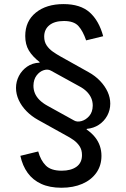

<svg xmlns="http://www.w3.org/2000/svg" viewBox="-20 -757 608 925"><path d="M275.9 147.5Q219.2 147.5 178.7 128.9Q138.2 110.4 113.3 75.9Q88.4 41.5 78.1 -6.3L164.1 -27.3Q175.8 15.6 200.7 40.5Q225.6 65.4 277.3 65.4Q321.8 65.4 348.4 46.4Q375 27.3 375 -9.8Q375 -35.2 363.3 -52.7Q351.6 -70.3 334.2 -82.5Q316.9 -94.7 299.8 -103.5L163.6 -179.2Q131.8 -196.8 107.7 -221.4Q83.5 -246.1 70.3 -274.9Q57.1 -303.7 57.1 -333.5Q57.1 -363.8 71 -390.9Q85 -418 110.4 -435.8Q135.7 -453.6 169.9 -455.1L171.4 -457.5Q136.2 -484.9 118.9 -513.9Q101.6 -543 101.6 -583.5Q101.6 -654.8 152.3 -696Q203.1 -737.3 286.1 -737.3Q367.2 -737.3 412.1 -697.3Q457 -657.2 477.1 -582.5L395 -562.5Q379.4 -607.9 357.7 -631.8Q335.9 -655.8 288.1 -655.8Q242.7 -655.8 217.8 -635.5Q192.9 -615.2 192.9 -580.6Q192.9 -555.7 204.8 -538.1Q216.8 -520.5 234.6 -508.1Q252.4 -495.6 270 -485.8L406.2 -409.7Q439 -391.6 462.4 -366.9Q485.8 -342.3 498.5 -314.5Q511.2 -286.6 511.2 -257.8Q511.2 -226.6 496.6 -199.7Q481.9 -172.9 456.5 -156Q431.2 -139.2 398.4 -136.2L397 -133.3Q422.4 -115.7 438 -95.9Q453.6 -76.2 461.2 -53.7Q468.8 -31.2 468.8 -6.3Q468.8 40.5 444.3 75.2Q419.9 109.9 376.5 128.7Q333 147.5 275.9 147.5ZM337.4 -176.3Q352.1 -168 373 -173.8Q394 -179.7 410.2 -198.5Q426.3 -217.3 426.8 -248Q426.8 -267.6 419.7 -284.2Q412.6 -300.8 398.2 -315.4Q383.8 -330.1 361.3 -341.8L225.6 -416.5Q210.4 -425.3 190.7 -418.9Q170.9 -412.6 156.2 -393.3Q141.6 -374 141.1 -344.2Q141.1 -324.7 148.2 -307.6Q155.3 -290.5 170.4 -275.4Q185.5 -260.3 208.5 -247.6Z"/></svg>

Font: Inter Cardless
Style: Regular
Weight: 400
Designer: Rasmus Andersson
Foundry: rsms
Version: Version 4.001;git-9221beed3